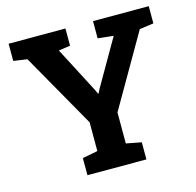

<svg xmlns="http://www.w3.org/2000/svg" viewBox="-104 -819 944 926"><g transform="rotate(-15 368.0 -355.5)"><path d="M220.7 0V-85.4L296.9 -100.1V-243.7L85.9 -615.2L17.6 -625V-710.9H301.3V-625L243.2 -616.7L361.3 -389.6L372.1 -366.7L375 -367.2L385.7 -388.7L517.1 -616.7L439 -625V-710.9H717.3V-625L647 -615.2L439 -254.9V-100.1L515.1 -85.4V0Z"/></g></svg>

Font: Robotiche
Style: Bold
Weight: 700
Designer: Google
Version: Version 2.001